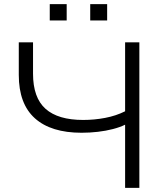

<svg xmlns="http://www.w3.org/2000/svg" viewBox="-20 -910 805 930"><path d="M586 0V-306Q562 -294 527.5 -285Q493 -276 454 -271.5Q415 -267 375 -267Q227 -267 149 -337Q71 -407 71 -547V-705H140V-553Q140 -437 200.5 -383Q261 -329 383 -329Q437 -329 489.5 -339Q542 -349 586 -371V-705H655V0ZM417 -811V-890H499V-811ZM221 -811V-890H303V-811Z"/></svg>

Font: Nunito Sans 10pt SemiExpanded Light
Style: Regular
Weight: 300
Width: 6
Designer: Vernon Adams
Foundry: Vernon Adams
Version: Version 3.101;gftools[0.9.27]